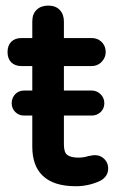

<svg xmlns="http://www.w3.org/2000/svg" viewBox="-20 -640 423 682"><path d="M364.3 -42Q364.3 -12.7 335 2.9Q335 2.9 335 2.9Q293.9 21.5 249 21.5Q168.9 21.5 129.9 -17.6Q94.7 -52.7 94.7 -119.1V-229.5H65.4Q46.9 -229.5 34.2 -242.2Q21.5 -254.9 21.5 -273.4Q21.5 -292 34.2 -305.7Q46.9 -318.4 65.4 -318.4H94.7V-405.3H56.6Q33.2 -405.3 20 -418.5Q6.8 -431.6 6.8 -455.1Q6.8 -478.5 20 -491.7Q33.2 -504.9 56.6 -504.9H94.7V-563.5Q94.7 -590.8 110.4 -605.5Q126 -620.1 151.4 -620.1Q177.7 -620.1 192.4 -604.5Q207 -588.9 207 -563.5V-504.9H305.7Q327.1 -504.9 341.3 -490.7Q355.5 -476.6 355.5 -455.1Q355.5 -435.5 340.8 -419.9Q326.2 -405.3 305.7 -405.3H207V-318.4H305.7Q324.2 -318.4 337.4 -305.2Q350.6 -292 350.6 -273.4Q350.6 -254.9 337.9 -242.2Q324.2 -229.5 305.7 -229.5H207V-127Q207 -98.6 218.8 -89.8Q231.4 -80.1 258.8 -80.1Q277.3 -80.1 294.9 -85.9H295.9Q309.6 -88.9 317.4 -88.9Q336.9 -88.9 350.6 -75.2Q364.3 -61.5 364.3 -42Z"/></svg>

Font: FakePearl
Style: SemiBold
Weight: 400
Version: Version 1.2